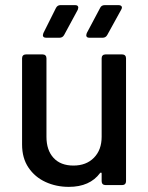

<svg xmlns="http://www.w3.org/2000/svg" viewBox="-20 -721 578 748"><path d="M391 -509H456Q463 -509 467 -505Q471 -501 471 -494V-15Q471 -8 467 -4Q463 0 456 0H391Q384 0 380 -4Q376 -8 376 -15V-45Q376 -48 374 -48.5Q372 -49 370 -47Q330 7 248 7Q199 7 157.5 -12Q116 -31 91 -68Q66 -105 66 -158V-494Q66 -501 70 -505Q74 -509 81 -509H146Q153 -509 157 -505Q161 -501 161 -494V-188Q161 -136 188.5 -106Q216 -76 266 -76Q316 -76 346 -106.5Q376 -137 376 -188V-494Q376 -501 380 -505Q384 -509 391 -509ZM147 -584 149 -592 198 -690Q204 -701 215 -701H273Q285 -701 285 -691L283 -683L230 -585Q224 -574 212 -574H160Q147 -574 147 -584ZM316 -584 318 -592 370 -690Q375 -701 388 -701H442Q448 -701 451.5 -698.5Q455 -696 455 -692Q455 -688 452 -683L398 -585Q392 -574 380 -574H328Q316 -574 316 -584Z"/></svg>

Font: Barlow_Medium_SS
Style: Regular
Weight: 500
Designer: Jeremy Tribby
Foundry: Jeremy Tribby
Version: Version 1.101 August 23, 2024